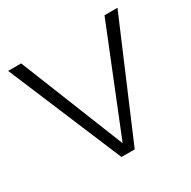

<svg xmlns="http://www.w3.org/2000/svg" viewBox="-122 -632 747 750"><g transform="rotate(-30 251.5 -256.5)"><path d="M4.9 -512.7H63.5L251 -44.4L439.5 -512.7H498L279.8 0H220.2Z"/></g></svg>

Font: Voltera Light
Style: Light
Weight: 300
Designer: Bernd Montag
Version: Version 1.301